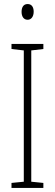

<svg xmlns="http://www.w3.org/2000/svg" viewBox="-20 -932 272 952"><path d="M117 -912C95 -912 87 -894 87 -873C87 -851 97 -834 117 -834C135 -834 147 -850 147 -874C147 -894 139 -912 117 -912ZM195 0V-25L135 -31V-682L195 -689V-714H37V-689L98 -682V-31L37 -25V0Z"/></svg>

Font: Noto Sans Kannada ExtraCondensed ExtraLight
Style: Regular
Weight: 200
Width: 2
Designer: Jelle Bosma - Monotype Design Team
Foundry: Monotype Imaging Inc.
Version: Version 2.005